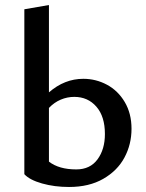

<svg xmlns="http://www.w3.org/2000/svg" viewBox="-20 -739 582 765"><path d="M504 -226Q504 -164 476 -111.5Q448 -59 391.5 -26.5Q335 6 255 6Q197 6 147.5 -8Q98 -22 77 -45V-702L175 -719V-371Q237 -425 312 -425Q362 -425 406 -401.5Q450 -378 477 -332.5Q504 -287 504 -226ZM398 -205Q398 -275 364 -314Q330 -353 276 -353Q248 -353 222 -342Q196 -331 175 -309V-95Q215 -64 284 -64Q339 -64 368.5 -104Q398 -144 398 -205Z"/></svg>

Font: Ysabeau Semibold
Style: Regular
Weight: 600
Designer: Christian Thalmann (Catharsis Fonts)
Version: Version 0.003